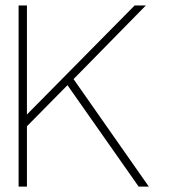

<svg xmlns="http://www.w3.org/2000/svg" viewBox="-20 -690 644 710"><path d="M252 -397.5 519.5 -669.9H478L79.6 -266.6V-669.9H48.8V0H79.6V-223.1L229.5 -375L492.7 0H530.3Z"/></svg>

Font: SaysetthaMai Thin
Style: Regular
Weight: 100
Designer: John M. Durdin
Foundry: Lao Script for Windows
Version: Version 1.101